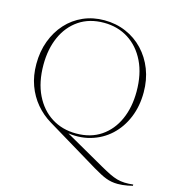

<svg xmlns="http://www.w3.org/2000/svg" viewBox="-132 -828 1072 1166"><g transform="rotate(15 403.5 -245.0)"><path d="M557.5 169 226.5 -30.5Q173 -62.5 133.2 -109.8Q93.5 -157 71.2 -217.8Q49 -278.5 49 -352Q49 -431 73.8 -497.2Q98.5 -563.5 143 -612.5Q187.5 -661.5 248.2 -688.2Q309 -715 380.5 -715Q454 -715 516.5 -688.2Q579 -661.5 625.5 -612.5Q672 -563.5 697.8 -497.5Q723.5 -431.5 723.5 -353Q723.5 -266.5 694 -194.8Q664.5 -123 610.8 -73.2Q557 -23.5 484.2 -2.8Q411.5 18 325 2L317.5 -11L598 148.5Q631.5 167.5 657.2 180Q683 192.5 705.5 198.8Q728 205 752.2 206Q776.5 207 807 203.5V211.5Q792 215.5 775.8 218.5Q759.5 221.5 743.8 223Q728 224.5 714.5 224.5Q693.5 224.5 675.5 221.2Q657.5 218 639.8 211.2Q622 204.5 602.2 194Q582.5 183.5 557.5 169ZM390.5 -6Q482.5 -6 547.2 -50Q612 -94 646.2 -170.8Q680.5 -247.5 680.5 -346.5Q680.5 -456 642 -535Q603.5 -614 536.2 -656.8Q469 -699.5 382 -699.5Q290.5 -699.5 225.5 -655.2Q160.5 -611 126.2 -534.2Q92 -457.5 92 -358.5Q92 -249 130.5 -170Q169 -91 236.2 -48.5Q303.5 -6 390.5 -6Z"/></g></svg>

Font: Newsreader 60pt ExtraLight
Style: Regular
Weight: 250
Designer: Hugues Gentile
Foundry: Production Type
Version: Version 1.003